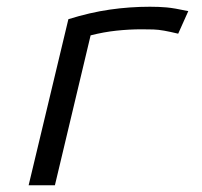

<svg xmlns="http://www.w3.org/2000/svg" viewBox="-20 -550 600 570"><path d="M65 0 183 -493Q247 -513 306 -521.5Q365 -530 425 -530Q452 -530 474.5 -528Q497 -526 539 -517L509 -450Q484 -456 467 -459Q450 -462 435.5 -462.5Q421 -463 400 -463Q364 -463 326 -459Q288 -455 249 -445L143 0Z"/></svg>

Font: Ubuntu Sans Mono
Style: Italic
Weight: 400
Italic angle: -13.5°
Monospace: yes
Designer: Dalton Maag Ltd
Foundry: Dalton Maag Ltd
Version: Version 1.006